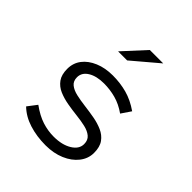

<svg xmlns="http://www.w3.org/2000/svg" viewBox="-201 -859 1001 1001"><g transform="rotate(45 300.0 -358.0)"><path d="M295 10Q230 10 174 -7.5Q118 -25 80 -62L119 -113Q166 -79 208 -65.5Q250 -52 293 -52Q354 -52 393.5 -76Q433 -100 433 -137Q433 -166 414.5 -181.5Q396 -197 366 -204Q336 -211 299.5 -215Q263 -219 226.5 -225.5Q190 -232 160 -245Q130 -258 111.5 -283.5Q93 -309 93 -352Q93 -395 117.5 -427Q142 -459 186 -477.5Q230 -496 286 -496Q341 -496 390.5 -482.5Q440 -469 489 -435L453 -382Q412 -411 369.5 -422.5Q327 -434 283 -434Q228 -434 194 -413Q160 -392 160 -357Q160 -329 178.5 -314Q197 -299 227.5 -292Q258 -285 294.5 -280.5Q331 -276 367.5 -269.5Q404 -263 434.5 -249.5Q465 -236 483.5 -210.5Q502 -185 502 -141Q502 -99 475 -64.5Q448 -30 401 -10Q354 10 295 10ZM216 -604 328 -726H427L283 -604Z"/></g></svg>

Font: Red Hat Mono
Style: Regular
Weight: 300
Monospace: yes
Designer: Pentagram, MCKL
Foundry: Pentagram, MCKL
Version: Version 1.023